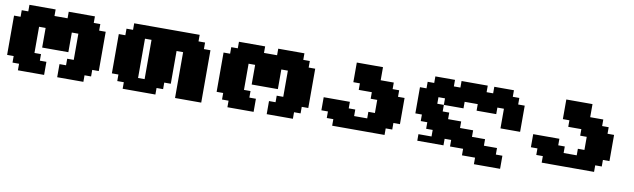

<svg xmlns="http://www.w3.org/2000/svg" viewBox="-44 -1153 5962 1805"><g transform="rotate(10 2937.5 -250.0)"><path d="M500 0H750V-62.5H812.5V-125H875V-500H812.5V-562.5H750V-625H500V-562.5H375V-625H125V-562.5H62.5V-500H0V-125H62.5V-62.5H125V0H375V-125H312.5V-187.5H250V-437.5H312.5V-250H562.5V-437.5H625V-187.5H562.5V-125H500Z M1625 0H1875V-500H1812.5V-562.5H1750V-625H1125V-562.5H1062.5V-500H1000V-125H1062.5V-62.5H1125V0H1437.5V-62.5H1500V-125H1562.5V-437.5H1625ZM1312.5 -125H1250V-500H1312.5Z M2500 0H2750V-62.5H2812.5V-125H2875V-500H2812.5V-562.5H2750V-625H2500V-562.5H2375V-625H2125V-562.5H2062.5V-500H2000V-125H2062.5V-62.5H2125V0H2375V-125H2312.5V-187.5H2250V-437.5H2312.5V-250H2562.5V-437.5H2625V-187.5H2562.5V-125H2500Z M3125 0H3625V-62.5H3687.5V-125H3750V-375H3687.5V-437.5H3625V-500H3500V-625H3250V-437.5H3312.5V-375H3437.5V-312.5H3500V-187.5H3437.5V-125H3312.5V-187.5H3250V-250H3000V-125H3062.5V-62.5H3125Z M3937.5 -62.5V0H4187.5V-62.5H4250V0H4375V62.5H4500V125H4750V0H4687.5V-62.5H4562.5V-125H4437.5V-187.5H4312.5V-250H4187.5V-312.5H4125V-375H4062.5V-437.5H4125V-375H4312.5V-437.5H4437.5V-375H4625V-437.5H4687.5V-250H4875V-500H4812.5V-562.5H4750V-625H4562.5V-562.5H4500V-625H4250V-562.5H4187.5V-625H4000V-562.5H3937.5V-500H3875V-250H3937.5V-187.5H4000V-125H4062.5V-62.5Z M5125 0H5625V-62.5H5687.5V-125H5750V-375H5687.5V-437.5H5625V-500H5500V-625H5250V-437.5H5312.5V-375H5437.5V-312.5H5500V-187.5H5437.5V-125H5312.5V-187.5H5250V-250H5000V-125H5062.5V-62.5H5125Z"/></g></svg>

Font: Faithful 32x
Style: Bold
Weight: 400
Foundry: Faithful Resource Pack
Version: Version 1.0; January 27, 2023